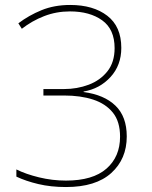

<svg xmlns="http://www.w3.org/2000/svg" viewBox="-20 -744 612 774"><path d="M246 10Q185 10 134.5 -2Q84 -14 46 -32V-61Q84 -42 137.5 -29Q191 -16 246 -16Q354 -16 409 -64Q464 -112 464 -193Q464 -254 435 -290Q406 -326 355.5 -342.5Q305 -359 238 -359H155V-385H238Q291 -385 337.5 -402.5Q384 -420 413 -456.5Q442 -493 442 -550Q442 -626 392 -662Q342 -698 262 -698Q207 -698 158 -679Q109 -660 68 -628L54 -650Q96 -682 147.5 -703Q199 -724 263 -724Q356 -724 412.5 -680.5Q469 -637 469 -551Q469 -481 425.5 -433.5Q382 -386 317 -375V-373Q400 -362 445.5 -318Q491 -274 491 -194Q491 -103 428.5 -46.5Q366 10 246 10Z"/></svg>

Font: Noto Sans Tamil Thin
Style: Regular
Weight: 100
Designer: Jelle Bosma - Monotype Design Team
Foundry: Monotype Imaging Inc.
Version: Version 2.004; ttfautohint (v1.8.4.7-5d5b)